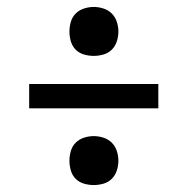

<svg xmlns="http://www.w3.org/2000/svg" viewBox="-20 -617 540 553"><path d="M250 -456Q236 -456 222 -460Q208 -464 198 -474Q188 -484 184 -498Q180 -512 180 -526Q180 -540 184 -554Q188 -568 198 -578Q208 -588 222 -592.5Q236 -597 250 -597Q264 -597 278 -592.5Q292 -588 302 -578Q312 -568 316.5 -554Q321 -540 321 -526Q321 -512 316.5 -498Q312 -484 302 -474Q292 -464 278 -460Q264 -456 250 -456ZM64 -305V-375H436V-305ZM250 -84Q236 -84 222 -88Q208 -92 198 -102Q188 -112 184 -126Q180 -140 180 -154Q180 -168 184 -182Q188 -196 198 -206Q208 -216 222 -220.5Q236 -225 250 -225Q264 -225 278 -220.5Q292 -216 302 -206Q312 -196 316.5 -182Q321 -168 321 -154Q321 -140 316.5 -126Q312 -112 302 -102Q292 -92 278 -88Q264 -84 250 -84Z"/></svg>

Font: Iosevka www.saffi
Style: Regular
Weight: 400
Monospace: yes
Designer: Belleve Invis
Foundry: Belleve Invis
Version: Version 22.0.2; ttfautohint (v1.8.3)